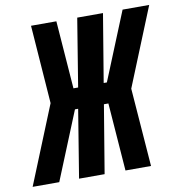

<svg xmlns="http://www.w3.org/2000/svg" viewBox="-116 -811 841 888"><g transform="rotate(-10 304.5 -367.5)"><path d="M-34 0 115 -367 88 -735H207L231 -416H253L305 -735H426L373 -416H388L518 -735H643L494 -368L522 0H402L378 -319H357L304 0H184L236 -319H221L91 0Z"/></g></svg>

Font: Iosevka SS04 Hv Ex Obl
Style: Regular
Weight: 900
Width: 7
Italic angle: -9°
Monospace: yes
Designer: Belleve Invis
Foundry: Belleve Invis
Version: Version 19.0.0; ttfautohint (v1.8.4)